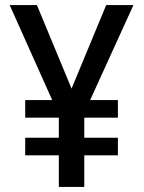

<svg xmlns="http://www.w3.org/2000/svg" viewBox="-20 -734 564 754"><path d="M261 -386 397 -714H504L334 -341H443V-272H311V-193H443V-124H311V0H211V-124H79V-193H211V-272H79V-341H185L18 -714H125Z"/></svg>

Font: Noto Sans Ethiopic SemiCondensed Medium
Style: Regular
Weight: 500
Width: 4
Designer: Monotype Design Team
Foundry: Monotype Imaging Inc.
Version: Version 2.102; ttfautohint (v1.8.4.7-5d5b)